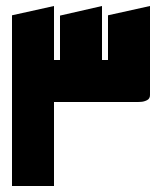

<svg xmlns="http://www.w3.org/2000/svg" viewBox="-20 -620 540 640"><path d="M50 -280V-420H180V-568L320 -600V-420H340V-569L480 -600V-303Q480 -291 470 -286Q460 -281 450 -280.5Q440 -280 440 -280ZM20 0V-569L160 -600V0Z"/></svg>

Font: Reem Kufi Fun
Style: Bold
Weight: 700
Designer: Khaled Hosny
Version: Version 1.005